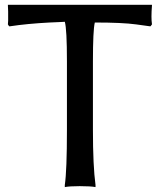

<svg xmlns="http://www.w3.org/2000/svg" viewBox="-20 -763 660 794"><path d="M12.7 -662.1V-663.1Q13.7 -668.9 13.7 -676.8V-715.8Q13.7 -726.6 12.7 -739.3V-743.2H608.4V-739.3Q606.4 -714.8 606.4 -695.3Q606.4 -675.8 608.4 -663.1V-662.1L602.5 -654.3H599.6L543 -662.1Q485.4 -669.9 372.1 -669.9Q364.3 -637.7 364.3 -508.8V-226.6Q364.3 -76.2 375 2V10.7Q355.5 6.8 309.6 6.8Q267.6 6.8 248 10.7V2Q256.8 -57.6 256.8 -226.6V-508.8Q256.8 -642.6 248 -672.9L230.5 -671.9Q212.9 -670.9 184.6 -669.9Q91.8 -665 21.5 -654.3H17.6Z"/></svg>

Font: GenEi LateMin v2
Style: Medium
Weight: 500
Designer: o_tamon (Modified)
Foundry: o_tamon / Adobe Systems Incorporated / FONT 910 / Philipp H. Poll
Version: Version 2.1;Original Version 1.004